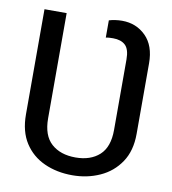

<svg xmlns="http://www.w3.org/2000/svg" viewBox="-83 -810 800 892"><g transform="rotate(10 317.0 -363.5)"><path d="M317.4 9.8Q243.7 9.8 184.6 -17.1Q125.5 -43.9 91.1 -97.4Q56.6 -150.9 56.6 -231.4V-727.5H161.1V-231.4Q161.1 -150.4 203.6 -112.3Q246.1 -74.2 317.4 -74.2Q388.2 -74.2 430.2 -112.3Q472.2 -150.4 472.2 -231.4V-564Q472.2 -611.8 451.9 -630.9Q431.6 -649.9 394 -649.9Q387.7 -649.9 377.2 -649.4Q366.7 -648.9 359.9 -647V-728.5Q372.6 -732.4 388.9 -734.9Q405.3 -737.3 421.4 -737.3Q488.3 -737.3 533.4 -692.4Q578.6 -647.5 578.6 -564V-231.4Q578.6 -151.4 542.5 -97.7Q506.3 -43.9 446.8 -17.1Q387.2 9.8 317.4 9.8Z"/></g></svg>

Font: Inter
Style: Regular
Weight: 400
Designer: Rasmus Andersson
Foundry: rsms
Version: Version 4.001;git-9221beed3